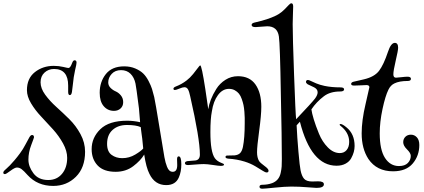

<svg xmlns="http://www.w3.org/2000/svg" viewBox="-35 -1027 2583 1169"><path d="M292 -626Q323 -626 350 -619.5Q377 -613 382 -613Q393 -613 404 -643Q410 -660 419 -660Q431 -660 431 -646Q431 -640 429 -630.5Q427 -621 422.5 -601.5Q418 -582 414 -557Q410 -530 407.5 -503Q405 -476 403 -467Q400 -448 390 -448Q380 -448 380 -468V-506Q380 -607 294 -607Q260 -607 236 -585Q212 -563 212 -526Q212 -489 240 -450.5Q268 -412 308 -376Q348 -340 387.5 -301Q427 -262 455 -210.5Q483 -159 483 -103Q483 -6 427 49.5Q371 105 289 105Q193 105 133 39Q110 13 96.5 3Q83 -7 68 -7Q55 -7 28.5 13Q2 33 -5 33Q-15 33 -15 24Q-15 18 -8 11L4 0Q15 -10 25.5 -20.5Q36 -31 53.5 -51.5Q71 -72 87 -94Q105 -118 120.5 -148Q136 -178 144 -191.5Q152 -205 160 -205Q172 -205 172 -191Q172 -188 155 -143.5Q138 -99 138 -55Q138 -13 168.5 28Q199 69 259 69Q311 69 342.5 31.5Q374 -6 374 -66Q374 -108 349 -153.5Q324 -199 288 -239Q252 -279 215.5 -317.5Q179 -356 154 -398Q129 -440 129 -478Q129 -550 177.5 -588Q226 -626 292 -626Z M659 -352Q621 -352 596.5 -380.5Q572 -409 572 -462Q572 -529 609.5 -576Q647 -623 721 -623Q759 -623 789 -610Q819 -597 837 -579.5Q855 -562 869.5 -534Q884 -506 890.5 -485.5Q897 -465 904 -436Q911 -405 937 -245Q963 -85 966 -70Q970 -50 973 -38.5Q976 -27 982 -11.5Q988 4 996.5 11.5Q1005 19 1017 19Q1044 19 1044 -22Q1044 -28 1043.5 -40.5Q1043 -53 1043 -57Q1043 -75 1053 -75Q1069 -75 1069 -27Q1069 19 1054 53Q1034 100 977 100Q908 100 875 32Q855 -6 843 -86Q821 -49 776 -15Q731 19 669 19Q596 19 559.5 -19.5Q523 -58 523 -119Q523 -189 576 -240.5Q629 -292 739 -292Q778 -292 818 -283Q814 -339 811 -367Q794 -501 790 -518Q782 -556 759.5 -578Q737 -600 702 -600Q666 -600 645 -577Q624 -554 624 -525Q624 -506 638 -492Q652 -478 669.5 -470.5Q687 -463 701 -446Q715 -429 715 -405Q715 -381 699 -366.5Q683 -352 659 -352ZM822 -253Q793 -266 738 -266Q684 -266 650.5 -236Q617 -206 617 -151Q617 -104 644.5 -84Q672 -64 709 -64Q752 -64 788.5 -86Q825 -108 837 -123L831 -183Q829 -196 827 -212Q825 -228 823.5 -239Q822 -250 822 -253Z M1184 -629Q1193 -629 1215 -485L1233 -362Q1237 -390 1249 -421Q1261 -452 1282 -485.5Q1303 -519 1337.5 -541Q1372 -563 1414 -563Q1485 -563 1520.5 -512.5Q1556 -462 1556 -377Q1556 -326 1543 -231Q1530 -136 1530 -100Q1530 -68 1542 -47Q1550 -35 1575 -17Q1600 1 1600 12Q1600 23 1589 23Q1580 23 1564 12.5Q1548 2 1519 -15Q1490 -32 1455 -43Q1407 -58 1355 -61Q1338 -63 1338 -71Q1338 -80 1349 -80Q1376 -80 1393 -81Q1414 -83 1426 -94Q1438 -105 1444 -132Q1455 -187 1455 -277Q1455 -297 1455 -309.5Q1455 -322 1453 -346.5Q1451 -371 1447.5 -387.5Q1444 -404 1437 -424Q1430 -444 1420 -456.5Q1410 -469 1394.5 -477.5Q1379 -486 1359 -486Q1320 -486 1292 -448Q1264 -410 1255 -349Q1246 -304 1246 -223Q1246 -102 1273 -64Q1286 -46 1311 -36Q1329 -30 1329 -25Q1329 -17 1309 -17Q1297 -17 1261.5 -22.5Q1226 -28 1206 -28Q1186 -28 1151 -25Q1116 -22 1110 -22Q1091 -22 1091 -34Q1091 -43 1106 -46Q1139 -48 1155 -50Q1182 -54 1182 -86Q1182 -182 1123 -441Q1117 -470 1109.5 -483Q1102 -496 1088 -496Q1077 -496 1057 -487.5Q1037 -479 1030 -479Q1021 -479 1021 -487Q1021 -495 1037 -501Q1071 -514 1101 -537Q1122 -553 1141 -576.5Q1160 -600 1170.5 -614.5Q1181 -629 1184 -629Z M1738 109Q1700 109 1637 115.5Q1574 122 1562 122Q1545 122 1545 110Q1545 98 1562 98Q1594 98 1622 88Q1643 80 1656 64.5Q1669 49 1674 25.5Q1679 2 1680 -14Q1681 -30 1681 -58Q1681 -182 1675 -452Q1670 -759 1663 -805Q1654 -867 1592 -867Q1580 -867 1555.5 -864.5Q1531 -862 1521 -862Q1497 -862 1497 -875Q1497 -885 1512 -889Q1615 -912 1663 -942Q1682 -954 1698.5 -971Q1715 -988 1724 -997.5Q1733 -1007 1739 -1007Q1750 -1007 1750 -987Q1750 -978 1748.5 -938Q1747 -898 1747 -880Q1747 -805 1755.5 -570Q1764 -335 1768 -301Q1864 -402 1883 -427Q1899 -449 1899 -465Q1899 -484 1878 -495L1838 -514Q1828 -521 1828 -528Q1828 -540 1840 -540Q1846 -540 1857.5 -534Q1869 -528 1891 -519Q1913 -510 1941 -504Q1984 -495 2038 -495Q2060 -495 2060 -483Q2060 -470 2036 -470Q1975 -470 1937 -441Q1891 -406 1861 -361Q1864 -338 1875.5 -300Q1887 -262 1907 -213Q1927 -164 1961 -129.5Q1995 -95 2034 -95Q2060 -95 2075.5 -113.5Q2091 -132 2091 -163Q2091 -212 2051 -250Q2048 -253 2043 -257Q2038 -261 2035.5 -263.5Q2033 -266 2033 -268Q2033 -272 2038 -272Q2050 -272 2074 -252Q2124 -212 2124 -138Q2124 -120 2119 -101.5Q2114 -83 2103 -63Q2092 -43 2069 -30.5Q2046 -18 2014 -18Q1859 -18 1791 -286L1771 -264Q1774 -195 1782 -103.5Q1790 -12 1795 10Q1802 45 1816.5 61.5Q1831 78 1866 78Q1871 78 1883.5 77.5Q1896 77 1902 77Q1937 77 1937 95Q1937 117 1892 117Q1880 117 1834 113Q1788 109 1738 109Z M2116 -529Q2124 -531 2181 -544Q2245 -559 2273 -596Q2301 -633 2327 -711Q2345 -766 2369 -766Q2389 -766 2389 -736Q2389 -720 2374.5 -658.5Q2360 -597 2360 -574Q2360 -554 2376 -554Q2383 -554 2408 -557Q2433 -560 2446 -560Q2467 -560 2467 -547Q2467 -534 2447 -534Q2396 -534 2366 -519Q2343 -508 2330 -481Q2311 -443 2294 -363.5Q2277 -284 2277 -215Q2277 -115 2309 -65.5Q2341 -16 2394 -16Q2430 -16 2448 -34.5Q2466 -53 2466 -78Q2466 -95 2443 -117.5Q2420 -140 2420 -161Q2420 -181 2433 -194Q2446 -207 2467 -207Q2488 -207 2503 -191Q2518 -175 2518 -144Q2518 -79 2478 -31.5Q2438 16 2358 16Q2259 16 2208 -59Q2167 -122 2167 -215Q2167 -293 2190.5 -392.5Q2214 -492 2214 -496Q2214 -509 2196 -509Q2191 -509 2163.5 -507.5Q2136 -506 2121 -506Q2103 -506 2103 -516Q2103 -525 2116 -529Z"/></svg>

Font: Henny Penny
Style: Regular
Weight: 400
Designer: Olga Umpeleva
Foundry: Brownfox
Version: Version 1.001